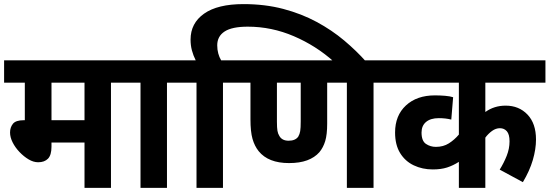

<svg xmlns="http://www.w3.org/2000/svg" viewBox="-20 -916 2679 936"><path d="M521 -513V0H392V-221H231V-201Q231 -160 214 -142.5Q197 -125 166 -125Q143 -125 119.5 -139Q96 -153 75 -175Q54 -197 41.5 -222Q29 -247 29 -270Q29 -295 43 -312.5Q57 -330 96 -330H101V-513H0V-622H607V-513ZM392 -513H231V-330H392Z M794 -513V0H665V-513H593V-622H880V-513Z M938 -513H866V-622H934Q922 -646 915.5 -670.5Q909 -695 909 -723Q909 -803 975 -849.5Q1041 -896 1167 -896Q1272 -896 1361 -872.5Q1450 -849 1524 -809Q1598 -769 1658 -718.5Q1718 -668 1765 -615H1608Q1521 -693 1412.5 -739.5Q1304 -786 1188 -786Q1111 -786 1075 -762.5Q1039 -739 1039 -695Q1039 -674 1044 -655.5Q1049 -637 1058 -622H1153V-513H1067V0H938Z M1801 -513V0H1671V-513H1575V-314Q1575 -260 1565.5 -228.5Q1556 -197 1537 -174Q1514 -148 1477.5 -134.5Q1441 -121 1389 -121Q1288 -121 1241 -179Q1221 -204 1211 -239Q1201 -274 1201 -335V-513H1139V-622H1886V-513ZM1387 -230Q1420 -230 1434 -250Q1441 -262 1443.5 -277Q1446 -292 1446 -324V-513H1330V-323Q1330 -293 1332.5 -278.5Q1335 -264 1342 -253Q1355 -230 1387 -230Z M2639 -513H2346V-370Q2389 -401 2445 -401Q2510 -401 2551.5 -357.5Q2593 -314 2593 -236Q2593 -189 2577.5 -136Q2562 -83 2529 -28L2416 -89Q2436 -121 2450 -156Q2464 -191 2464 -227Q2464 -261 2451 -276Q2438 -291 2417 -291Q2397 -291 2378.5 -277.5Q2360 -264 2346 -245V0H2217V-127Q2189 -109 2159.5 -99.5Q2130 -90 2090 -90Q2039 -90 1997 -110Q1955 -130 1930.5 -170Q1906 -210 1906 -270Q1906 -353 1959 -402Q2012 -451 2100 -451Q2125 -451 2149.5 -449Q2174 -447 2189 -442L2180 -333Q2153 -340 2119 -340Q2079 -340 2057 -321.5Q2035 -303 2035 -270Q2035 -229 2056.5 -214.5Q2078 -200 2105 -200Q2141 -200 2168 -217Q2195 -234 2217 -260V-513H1872V-622H2639Z"/></svg>

Font: Noto Sans Devanagari UI SemiCondensed
Style: Bold
Weight: 700
Width: 4
Designer: Jelle Bosma - Monotype Design Team
Foundry: Monotype Imaging Inc.
Version: Version 2.004; ttfautohint (v1.8.4.7-5d5b)